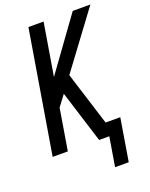

<svg xmlns="http://www.w3.org/2000/svg" viewBox="-166 -821 846 1083"><g transform="rotate(-20 257.5 -280.0)"><path d="M332 175 361 0H300L212 -281L202 -313L153 -248L112 0H21L143 -735H234L182 -421L409 -735H515L267 -401L368 -80H456L414 175Z"/></g></svg>

Font: Iosevka SS04 Medium
Style: Italic
Weight: 500
Italic angle: -9°
Monospace: yes
Designer: Belleve Invis
Foundry: Belleve Invis
Version: Version 19.0.0; ttfautohint (v1.8.4)